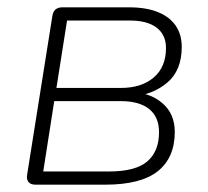

<svg xmlns="http://www.w3.org/2000/svg" viewBox="-20 -504 568 524"><path d="M77 0Q64 0 58 -7Q52 -14 54 -27L123 -461Q125 -473 132 -478.5Q139 -484 150 -484H332Q379 -484 411 -471Q443 -458 459.5 -434Q476 -410 476 -376Q476 -312 436.5 -278.5Q397 -245 337 -240L339 -252Q388 -252 422.5 -223Q457 -194 457 -144Q457 -74 411 -37Q365 0 267 0ZM98 -36H277Q350 -36 382 -63.5Q414 -91 414 -143Q414 -185 387 -206.5Q360 -228 310 -228H128ZM134 -264H310Q366 -264 399.5 -292.5Q433 -321 433 -373Q433 -409 407.5 -428.5Q382 -448 334 -448H163Z"/></svg>

Font: Nunito ExtraLight
Style: Italic
Weight: 200
Italic angle: -9°
Designer: Vernon Adams
Foundry: Vernon Adams
Version: Version 3.602